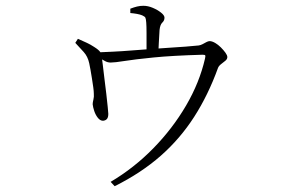

<svg xmlns="http://www.w3.org/2000/svg" viewBox="-20 -578 1040 663"><path d="M362 50Q443 2 509.5 -66Q576 -134 622.5 -213.5Q669 -293 688 -376Q690 -385 688.5 -387Q687 -389 679 -389Q575 -386 510 -379.5Q445 -373 410.5 -367.5Q376 -362 362 -362Q351 -362 341 -368Q331 -374 313 -384V-397Q336 -398 369 -399.5Q402 -401 438 -404Q474 -407 505 -409Q532 -411 562.5 -413Q593 -415 621 -417Q649 -419 666 -421Q673 -422 679.5 -425.5Q686 -429 692.5 -432.5Q699 -436 704 -436Q712 -436 722.5 -430Q733 -424 742.5 -414.5Q752 -405 758.5 -396Q765 -387 765 -381Q765 -374 758.5 -368.5Q752 -363 744 -357Q736 -351 733 -344Q699 -250 650.5 -174.5Q602 -99 535 -40Q468 19 376 65ZM336 -161Q326 -161 318 -171Q310 -181 305.5 -194.5Q301 -208 300 -218Q300 -224 302.5 -234Q305 -244 304 -254Q304 -263 302 -277Q300 -291 297.5 -307Q295 -323 292.5 -337Q290 -351 288 -360Q283 -383 269 -398.5Q255 -414 240 -430L249 -444Q265 -437 279 -430.5Q293 -424 305 -416Q321 -406 326 -398.5Q331 -391 332 -377Q333 -373 335 -353.5Q337 -334 340.5 -307.5Q344 -281 347 -254.5Q350 -228 352 -208.5Q354 -189 354 -185Q354 -173 349.5 -167.5Q345 -162 336 -161ZM486 -389Q486 -395 486 -417Q486 -439 486 -463.5Q486 -488 485 -500Q484 -513 482 -517Q480 -521 471 -525Q464 -528 453 -530Q442 -532 430 -533V-548Q443 -553 453.5 -555.5Q464 -558 475 -558Q491 -558 507.5 -551Q524 -544 536 -534.5Q548 -525 548 -517Q548 -507 540.5 -500Q533 -493 531 -475Q530 -458 528.5 -431.5Q527 -405 527 -390Z"/></svg>

Font: Noto Serif JP ExtraLight ExtraLight
Style: Regular
Weight: 250
Version: Version 2.003-H1;hotconv 1.1.1;makeotfexe 2.6.0